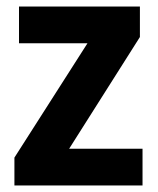

<svg xmlns="http://www.w3.org/2000/svg" viewBox="-20 -566 481 586"><path d="M415 0H24V-85L247 -434H38V-546H407V-453L191 -112H415Z"/></svg>

Font: Noto Sans Ethiopic SemiCondensed
Style: Bold
Weight: 700
Width: 4
Designer: Monotype Design Team
Foundry: Monotype Imaging Inc.
Version: Version 2.102; ttfautohint (v1.8.4.7-5d5b)